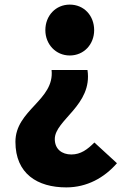

<svg xmlns="http://www.w3.org/2000/svg" viewBox="-20 -603 576 834"><path d="M268 211C358 211 433 169 488 106L390 16C360 46 331 68 290 68C249 68 218 45 218 1C218 -82 383 -146 360 -299H204C218 -168 47 -126 47 13C47 152 143 211 268 211ZM283 -362C345 -362 389 -411 389 -472C389 -535 345 -583 283 -583C222 -583 177 -535 177 -472C177 -411 222 -362 283 -362Z"/></svg>

Font: Source Han Sans HK Heavy
Style: Regular
Weight: 900
Designer: Ryoko NISHIZUKA 西塚涼子 (kana, bopomofo & ideographs); Paul D. Hunt (Latin, Greek & Cyrillic); Sandoll Communications 산돌커뮤니
Foundry: Adobe
Version: Version 2.000;hotconv 1.0.107;makeotfexe 2.5.65593